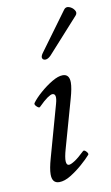

<svg xmlns="http://www.w3.org/2000/svg" viewBox="-82 -731 453 787"><g transform="rotate(-10 144.5 -337.5)"><path d="M100 13Q70 13 70 -24Q70 -48 82 -90L142 -305Q154 -347 134 -347Q127 -347 112.5 -337Q98 -327 75 -304Q71 -300 61.5 -309Q52 -318 56 -324Q69 -342 93.5 -363.5Q118 -385 144 -400.5Q170 -416 189 -416Q217 -416 217 -381Q217 -358 205 -316L149 -117Q139 -82 140 -66Q141 -50 151 -50Q159 -50 175.5 -60.5Q192 -71 217 -95Q222 -100 230.5 -91Q239 -82 236 -77Q222 -61 198 -40Q174 -19 148 -3Q122 13 100 13ZM154 -504Q142 -492 132 -491.5Q122 -491 118.5 -498.5Q115 -506 124 -519L242 -680Q250 -691 263.5 -686.5Q277 -682 285 -670Q293 -658 284 -648Z"/></g></svg>

Font: Junicode
Style: Italic
Weight: 400
Italic angle: -11°
Designer: Peter S. Baker
Version: Version 2.100; ttfautohint (v1.8.4)